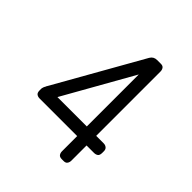

<svg xmlns="http://www.w3.org/2000/svg" viewBox="-125 -484 564 564"><g transform="rotate(45 156.5 -202.0)"><path d="M271 -80H240V-17Q240 -10 236.5 -5Q233 0 225 0H217Q208 0 204.5 -5Q201 -10 201 -17V-80H45Q38 -80 33 -83.5Q28 -87 28 -97V-104Q28 -106 30 -112L32 -116Q33 -117 33 -118Q33 -119 34 -120L188 -392Q195 -404 209 -404H225Q233 -404 236.5 -399Q240 -394 240 -387V-120H271Q278 -120 283 -116Q288 -112 288 -104V-97Q288 -87 283 -83.5Q278 -80 271 -80ZM201 -336 79 -120H201Z"/></g></svg>

Font: Chathura
Style: Bold
Weight: 700
Designer: Appaji Ambarisha Darbha
Foundry: Aditya Fonts
Version: Version 1.001 2016